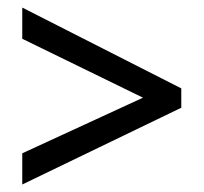

<svg xmlns="http://www.w3.org/2000/svg" viewBox="-20 -616 545 514"><path d="M39.6 -205.6 362.8 -354.5 39.6 -512.2V-595.7L465.3 -379.4V-327.6L39.6 -122.1Z"/></svg>

Font: Open Sans SemiCondensed Medium
Style: Regular
Weight: 500
Width: 4
Designer: Monotype Design Team
Foundry: Monotype Imaging Inc.
Version: Version 3.000